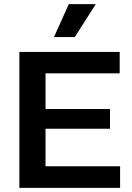

<svg xmlns="http://www.w3.org/2000/svg" viewBox="-20 -912 641 932"><path d="M74 0V-660H201V0ZM156 0V-105H563V0ZM156 -287V-383H514V-287ZM156 -556V-660H561V-556ZM343 -732H242L314 -892H445Z"/></svg>

Font: Bricolage Grotesque 24pt SemiBold
Style: Regular
Weight: 600
Designer: Mathieu Triay
Foundry: Atelier Triay
Version: Version 1.001;gftools[0.9.33.dev8+g029e19f]